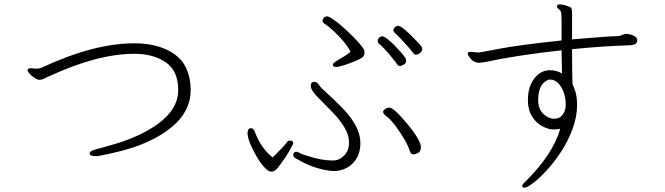

<svg xmlns="http://www.w3.org/2000/svg" viewBox="-20 -785 3040 878"><path d="M120 -473 147 -471Q160 -471 169 -475Q409 -587 594 -587Q707 -587 777.5 -537.5Q848 -488 852 -381V-374Q852 -277 768 -206Q671 -124 498 -86Q433 -71 425 -71H415Q390 -71 390 -84Q390 -95 421.5 -103Q453 -111 504 -126Q619 -160 699 -216Q795 -285 795 -373Q795 -461 738 -500Q681 -539 595 -539Q425 -539 202 -435Q189 -429 180 -424.5Q171 -420 161 -420Q151 -420 137.5 -429Q124 -438 115 -448.5Q106 -459 106 -463Q106 -473 120 -473Z M1583 -548Q1566 -585 1509 -640Q1485 -663 1463 -677Q1455 -683 1455 -690.5Q1455 -698 1461 -704Q1467 -710 1475.5 -710Q1484 -710 1504 -696Q1539 -673 1593 -619Q1647 -565 1647 -548.5Q1647 -532 1640 -525Q1632 -516 1583.5 -497.5Q1535 -479 1518.5 -479Q1502 -479 1502 -487.5Q1502 -496 1516 -504Q1527 -512 1547.5 -523.5Q1568 -535 1583 -548ZM1902 -543Q1900 -542 1894.5 -538.5Q1889 -535 1881.5 -535Q1874 -535 1868.5 -544Q1863 -553 1829.5 -589.5Q1796 -626 1787.5 -633Q1779 -640 1779 -647Q1779 -654 1786 -660.5Q1793 -667 1801 -667Q1820 -667 1893 -589Q1911 -570 1911 -562Q1911 -554 1902 -543ZM1713 -585Q1707 -591 1707 -598.5Q1707 -606 1714 -612.5Q1721 -619 1728.5 -619Q1736 -619 1752 -606.5Q1768 -594 1785.5 -576Q1803 -558 1817 -541.5Q1831 -525 1834 -520Q1837 -515 1837 -505.5Q1837 -496 1826 -489.5Q1815 -483 1808 -483Q1801 -483 1795 -492.5Q1789 -502 1761.5 -535Q1734 -568 1713 -585ZM1440 -395Q1448 -383 1470 -364Q1542 -298 1570 -264Q1628 -194 1628 -131Q1628 -88 1610 -59.5Q1592 -31 1565 -17Q1538 -3 1508 -3Q1478 -3 1430.5 -16.5Q1383 -30 1329 -63Q1321 -69 1321 -76Q1321 -91 1336 -91Q1342 -91 1350.5 -85.5Q1359 -80 1386 -72Q1451 -51 1502 -51Q1531 -51 1553.5 -73.5Q1576 -96 1576 -132.5Q1576 -169 1553.5 -205Q1531 -241 1499.5 -273Q1468 -305 1434.5 -339Q1401 -373 1401 -392Q1401 -411 1416 -411Q1431 -411 1440 -395ZM1872 -79Q1859 -79 1855 -92Q1840 -140 1788 -210Q1764 -241 1748 -252.5Q1732 -264 1732 -272.5Q1732 -281 1741.5 -287Q1751 -293 1760 -293Q1781 -293 1843 -218Q1905 -143 1905 -111Q1905 -103 1901 -95.5Q1897 -88 1892.5 -86Q1888 -84 1882.5 -81.5Q1877 -79 1872 -79ZM1306 -142Q1321 -142 1321 -130Q1321 -126 1302.5 -93.5Q1284 -61 1249 -16Q1236 0 1221.5 0Q1207 0 1188 -21Q1169 -42 1152 -72Q1114 -138 1112 -174V-177Q1112 -188 1116.5 -193.5Q1121 -199 1126 -199Q1139 -199 1145 -183Q1174 -106 1227 -65Q1243 -82 1261.5 -100Q1280 -118 1294 -137Q1297 -142 1306 -142Z M2849 -630Q2894 -622 2894 -602V-600Q2894 -579 2858 -578Q2733 -574 2596 -560Q2596 -439 2598 -399Q2619 -360 2619 -306Q2619 -252 2598.5 -196Q2578 -140 2546 -91.5Q2514 -43 2480 -6Q2446 31 2418 52Q2390 73 2379 73Q2368 73 2368 66.5Q2368 60 2374 54L2388 40Q2508 -80 2542 -196Q2530 -193 2509.5 -193Q2489 -193 2461 -207Q2433 -221 2413.5 -252Q2394 -283 2394 -326.5Q2394 -370 2407.5 -399.5Q2421 -429 2443.5 -446.5Q2466 -464 2495.5 -464Q2525 -464 2550 -449L2548 -555Q2341 -532 2202 -502Q2194 -501 2186 -499.5Q2178 -498 2171 -498Q2148 -498 2133.5 -515Q2119 -532 2119 -540Q2119 -548 2132 -548L2164 -545H2171Q2175 -545 2263 -562Q2351 -579 2548 -600V-677Q2548 -713 2546.5 -725Q2545 -737 2534 -744Q2527 -750 2527 -755Q2527 -765 2539.5 -765Q2552 -765 2569.5 -759.5Q2587 -754 2591.5 -749Q2596 -744 2596 -723V-605Q2761 -619 2808 -620Q2818 -621 2826 -625.5Q2834 -630 2844 -630ZM2441 -324Q2442 -286 2465 -264Q2488 -242 2514 -242Q2540 -242 2553.5 -261Q2567 -280 2567 -307.5Q2567 -335 2558.5 -360.5Q2550 -386 2534 -403.5Q2518 -421 2495 -421H2492Q2485 -421 2473 -412Q2441 -390 2441 -327Z"/></svg>

Font: LXGW WenKai Lite Light
Style: Regular
Weight: 300
Designer: LXGW / Fontworks Inc.
Foundry: LXGW / Fontworks Inc.
Version: Version 1.511; March 25, 2025